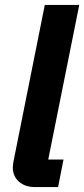

<svg xmlns="http://www.w3.org/2000/svg" viewBox="-20 -760 342 780"><path d="M216 0H122Q82 0 57 -22Q32 -44 32 -80Q32 -86 33 -92Q34 -98 35 -105L162 -740H302L176 -112H238Z"/></svg>

Font: IBM Plex Sans
Style: Bold Italic
Weight: 700
Italic angle: -11.31°
Designer: Mike Abbink, Paul van der Laan, Pieter van Rosmalen
Foundry: Bold Monday
Version: Version 3.201